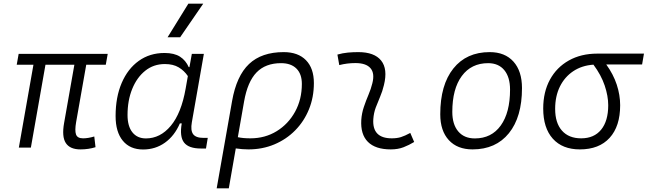

<svg xmlns="http://www.w3.org/2000/svg" viewBox="-20 -815 3575 1060"><path d="M424.3 9.8Q366.2 9.8 343.3 -25.4Q320.3 -60.5 334 -136.7L390.6 -457.5H231L150.4 0H84L164.6 -457.5H72.3L83 -517.6H574.7L564 -457.5H456.1L400.4 -141.6Q392.1 -94.2 399.7 -72.8Q407.2 -51.3 438.5 -51.3Q466.3 -51.3 500.5 -61.5L507.3 -2.4Q468.8 9.8 424.3 9.8Z M1025.9 -444.3 1039.1 -517.6H1105.5L1039.1 -139.6Q1031.2 -95.2 1046.1 -74.5Q1061 -53.7 1104 -53.7H1127L1117.2 4.9H1089.8Q1021.5 4.9 996.1 -28.1Q970.7 -61 983.4 -133.8H973.1Q943.4 -64.9 890.6 -27.3Q837.9 10.3 770 10.3Q697.8 10.3 658 -38.1Q618.2 -86.4 618.2 -174.3Q618.2 -278.8 651.9 -357.2Q685.5 -435.5 746.3 -479Q807.1 -522.5 888.2 -522.5Q941.9 -522.5 973.6 -502.2Q1005.4 -481.9 1022 -444.3ZM890.1 -461.4Q828.1 -461.4 782 -424.6Q735.8 -387.7 710 -324.2Q684.1 -260.7 684.1 -180.2Q684.1 -118.2 710.9 -84.5Q737.8 -50.8 785.6 -50.8Q864.7 -50.8 922.9 -120.4Q981 -189.9 1004.9 -325.7L1017.1 -395Q997.1 -424.8 966.6 -443.1Q936 -461.4 890.1 -461.4ZM905.3 -609.4 1020 -794.9H1102.1L974.6 -609.4Z M1546.4 -527.3Q1625.5 -527.3 1669.2 -482.7Q1712.9 -438 1712.9 -356.4Q1712.9 -278.3 1685.8 -211.7Q1658.7 -145 1609.6 -95.2Q1560.5 -45.4 1494.6 -17.8Q1428.7 9.8 1351.6 9.8Q1318.4 9.8 1281.7 4.4L1243.2 224.6H1176.3L1261.2 -256.8Q1285.6 -396 1355 -461.7Q1424.3 -527.3 1546.4 -527.3ZM1293 -57.6Q1321.3 -51.3 1362.3 -51.3Q1443.4 -51.3 1507.6 -90.8Q1571.8 -130.4 1609.1 -198.2Q1646.5 -266.1 1646.5 -351.6Q1646.5 -406.7 1616.5 -436.5Q1586.4 -466.3 1531.7 -466.3Q1445.8 -466.3 1396.2 -415Q1346.7 -363.8 1327.6 -254.9Z M2245.1 -81.1 2266.6 -31.2Q2238.8 -14.2 2208 -2.2Q2177.2 9.8 2137.2 9.8Q2052.7 9.8 2011.2 -31.7Q1969.7 -73.2 1974.6 -153.3Q1977.1 -189.9 1988.8 -224.6Q2000.5 -259.3 2014.4 -292Q2028.3 -324.7 2035.6 -355Q2049.8 -410.2 2025.4 -438.5Q2001 -466.8 1942.4 -466.8Q1896 -466.8 1853 -455.6L1842.8 -513.7Q1871.6 -522 1900.4 -524.7Q1929.2 -527.3 1958 -527.3Q2046.9 -527.3 2084.2 -480.7Q2121.6 -434.1 2099.6 -345.2Q2091.3 -310.5 2078.4 -280.5Q2065.4 -250.5 2054.4 -221.2Q2043.5 -191.9 2041 -157.7Q2033.7 -51.3 2143.1 -51.3Q2171.9 -51.3 2193.6 -58.1Q2215.3 -64.9 2245.1 -81.1Z M2588.9 9.8Q2504.9 9.8 2457.8 -41.5Q2410.6 -92.8 2410.6 -184.1Q2410.6 -346.2 2482.9 -436.8Q2555.2 -527.3 2683.6 -527.3Q2767.6 -527.3 2814.7 -474.9Q2861.8 -422.4 2861.8 -328.6Q2861.8 -168.9 2789.6 -79.6Q2717.3 9.8 2588.9 9.8ZM2601.6 -50.8Q2693.4 -50.8 2744.6 -122.1Q2795.9 -193.4 2795.9 -320.3Q2795.9 -389.2 2764.2 -427.7Q2732.4 -466.3 2674.8 -466.3Q2582 -466.3 2529.5 -395.3Q2477.1 -324.2 2477.1 -197.3Q2477.1 -128.4 2509.8 -89.6Q2542.5 -50.8 2601.6 -50.8Z M3181.2 9.8Q3085 9.8 3032 -49.3Q2979 -108.4 2979 -215.8Q2979 -307.1 3016.1 -375.2Q3053.2 -443.4 3120.6 -481.2Q3188 -519 3277.8 -519H3535.2L3524.9 -459H3327.1Q3366.2 -404.8 3385 -347.7Q3403.8 -290.5 3403.8 -233.9Q3403.8 -117.7 3345.7 -54Q3287.6 9.8 3181.2 9.8ZM3256.3 -458Q3192.4 -453.6 3144.8 -421.9Q3097.2 -390.1 3071 -336.9Q3044.9 -283.7 3044.9 -213.9Q3044.9 -136.2 3082.5 -93.8Q3120.1 -51.3 3188.5 -51.3Q3259.8 -51.3 3298.8 -99.1Q3337.9 -147 3337.9 -233.9Q3337.9 -284.7 3318.4 -342.8Q3298.8 -400.9 3256.3 -458Z"/></svg>

Font: Cascadia Mono Light
Style: Italic
Weight: 300
Italic angle: -10°
Monospace: yes
Designer: Aaron Bell
Foundry: Saja Typeworks
Version: Version 2404.023; ttfautohint (v1.8.4)